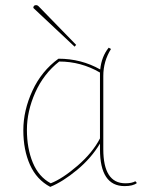

<svg xmlns="http://www.w3.org/2000/svg" viewBox="-20 -714 566 749"><path d="M383 -418V-132Q383 1 469 1Q495 1 508 -7L514 0Q499 12 466 12Q370 12 370 -132V-154Q336 -97 280.5 -51Q225 -5 176 15Q123 -13 97 -71Q71 -129 71 -206Q71 -283 106.5 -360Q142 -437 208 -485Q297 -485 371 -443Q376 -493 404 -528L413 -523Q383 -475 383 -418ZM178 1Q224 -17 282.5 -67.5Q341 -118 370 -174V-431Q296 -474 211 -474Q150 -426 117.5 -353Q85 -280 85 -207.5Q85 -135 108 -79.5Q131 -24 178 1ZM121 -694Q126 -694 130 -690L277 -539L271 -532L110 -683Q110 -694 121 -694Z"/></svg>

Font: Almendra Display
Style: Regular
Weight: 400
Designer: Ana Sanfelippo
Foundry: Ana Sanfelippo
Version: Version 1.004